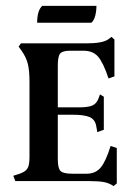

<svg xmlns="http://www.w3.org/2000/svg" viewBox="-20 -614 453 651"><path d="M51 -445 43 -456 51 -467H272Q327 -467 346 -480L358 -489L368 -480V-355L348 -348Q330 -402 312.5 -422Q295 -442 263 -442H218Q192 -442 184 -432.5Q176 -423 176 -392V-250H248Q278 -250 292.5 -256Q307 -262 314 -280L319 -294L332 -286V-174L310 -166L306 -188Q302 -209 284 -217Q266 -225 226 -225H176V-74Q176 -44 185 -34.5Q194 -25 225 -25H274Q304 -25 321.5 -46Q339 -67 355 -119L376 -112V8L365 17Q351 7 333 3.5Q315 0 283 0H32L25 -18Q50 -25 61 -31.5Q72 -38 76 -49Q80 -60 80 -83V-336Q80 -376 74 -399Q68 -422 51 -445ZM123 -594H307Q307 -577 303 -561Q299 -545 290 -537H106Q106 -578 123 -594Z"/></svg>

Font: Katibeh
Style: Regular
Weight: 400
Designer: Arabic design by Kourosh Beigpour, Latin design by Eduardo Tunni, engineering by Lasse Fister
Version: Version 1.000